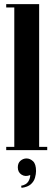

<svg xmlns="http://www.w3.org/2000/svg" viewBox="-20 -725 255 927"><path d="M49 0V-705H169V0ZM169 0V-16H208V0ZM10 0V-16H49V0ZM10 -689V-705H49V-689ZM126 120Q103 130 84.5 118.5Q66 107 66 83Q66 62 79 51Q92 40 108 40Q125 40 139.5 53.5Q154 67 154 101Q154 115 149 133Q144 151 129 164.5Q114 178 84 182L82 172Q107 167 116.5 151.5Q126 136 126 120Z"/></svg>

Font: Emberly Black
Style: Regular
Weight: 900
Designer: Rajesh Rajput
Foundry: Rajesh Rajput
Version: Version 1.000